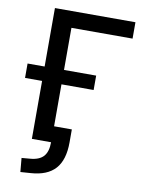

<svg xmlns="http://www.w3.org/2000/svg" viewBox="-97 -785 773 1039"><g transform="rotate(10 289.0 -266.0)"><path d="M88.9 187.5 82 111.3 127.9 107.4Q178.7 103.5 201.7 77.6Q224.6 51.8 224.6 0H119.1V-318.4H25.4V-397.5H119.1V-718.8H561.5V-628.9H225.6V-397.5H402.3V-318.4H225.6V-87.9H323.2V-16.6Q323.2 80.1 279.3 128.9Q235.4 177.7 144.5 183.6Z"/></g></svg>

Font: Min Sans Medium
Style: Regular
Weight: 500
Designer: Jinseong-Kim, NotoSansCJK, Nunito
Foundry: Jinseong-Kim
Version: Version 1.400;Glyphs 3.1.2 (3151)